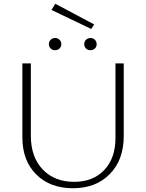

<svg xmlns="http://www.w3.org/2000/svg" viewBox="-20 -995 777 1021"><path d="M465 -841 254 -942 274 -975 481 -865ZM296.5 -737Q287 -728 273 -728Q259 -728 249.5 -737Q240 -746 240 -760Q240 -774 249.5 -783.5Q259 -793 273 -793Q287 -793 296.5 -783.5Q306 -774 306 -760Q306 -746 296.5 -737ZM484.5 -737Q475 -728 461 -728Q447 -728 437.5 -737Q428 -746 428 -760Q428 -774 437.5 -783.5Q447 -793 461 -793Q475 -793 484.5 -783.5Q494 -774 494 -760Q494 -746 484.5 -737ZM99 -264V-658H144V-274Q144 -160 207 -94Q270 -28 374 -28Q475 -28 534.5 -91Q594 -154 594 -261V-658H638V-271Q638 -145 564 -69.5Q490 6 368 6Q246 6 172.5 -67.5Q99 -141 99 -264Z"/></svg>

Font: EauTestInfant Light
Style: Regular
Weight: 300
Designer: Christian Thalmann (Catharsis Fonts)
Version: Version 0.001;PS 000.001;hotconv 1.0.88;makeotf.lib2.5.64775